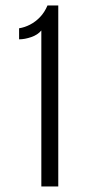

<svg xmlns="http://www.w3.org/2000/svg" viewBox="-20 -879 346 687"><path d="M127.9 -211.9V-770Q115.2 -754.4 91.8 -746.3Q68.4 -738.3 48.3 -738.3V-777.8Q67.9 -780.8 87.4 -790.8Q106.9 -800.8 123.3 -817.9Q139.6 -835 149.9 -859.4H188.5V-211.9Z"/></svg>

Font: Antonio ExtraLight
Style: Regular
Weight: 250
Designer: Vernon Adams
Foundry: Vernon Adams
Version: Version 1.002